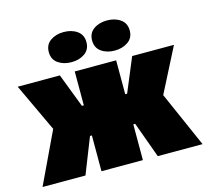

<svg xmlns="http://www.w3.org/2000/svg" viewBox="-106 -862 1065 985"><g transform="rotate(-15 427.0 -370.0)"><path d="M2 0 132 -274 12 -530H236L305 -350H315V-530H535V-350H545L620 -530H842L722 -295L852 0H614L545 -190H535V0H315V-190H305L230 0ZM312 -580Q270 -580 241 -600.5Q212 -621 212 -660Q212 -699 241 -719.5Q270 -740 312 -740Q354 -740 383 -719.5Q412 -699 412 -660Q412 -621 383 -600.5Q354 -580 312 -580ZM542 -580Q500 -580 471 -600.5Q442 -621 442 -660Q442 -699 471 -719.5Q500 -740 542 -740Q584 -740 613 -719.5Q642 -699 642 -660Q642 -621 612.5 -600.5Q583 -580 542 -580Z"/></g></svg>

Font: Golos Text Black
Style: Regular
Weight: 900
Designer: A.Korolkova, Vitaly Kuzmin
Foundry: ParaType Ltd
Version: Version 2.004